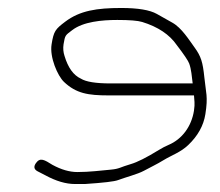

<svg xmlns="http://www.w3.org/2000/svg" viewBox="-20 -485 552 481"><path d="M462.7 -276C460.4 -294 459.4 -310.8 454 -325.8C451.3 -333 441 -348.4 422.9 -372C404.8 -398.4 375.8 -417.8 336.1 -430C325.3 -433.3 304.6 -435 273.9 -435C234.9 -435 188.3 -430.6 160.9 -409.5C144 -396.5 143 -397.7 139.2 -374C137.7 -364 138.5 -354.3 141.6 -345C150.4 -315.5 164 -296.5 182.6 -288C195.3 -280 220 -276 256.7 -276ZM466 -246H252C200.8 -246 171 -250.8 140.4 -279.7C124.2 -295 104.1 -341.8 109.2 -373.7C114.5 -407.2 118.9 -412.1 143.2 -430.5C180.1 -458.5 222.8 -465 283.7 -465C325.6 -465 355.3 -460 372.9 -450.1C386 -442.7 399 -435.4 411.8 -428.2C435 -415.3 453.5 -385.2 467.5 -366C483.7 -343.7 488 -329.4 491.9 -291.5C495.8 -252.3 501.6 -243.6 494.5 -199C490 -170.4 475.6 -144.5 451.4 -121.5C432.2 -103.2 409.9 -96.2 389.2 -83.5C372.8 -73.4 357.5 -66.4 340.4 -57.1C324.8 -48.6 292.9 -40.4 275.7 -33.8C266.7 -30.3 239.1 -27.1 192.8 -24H167.8C145.1 -24 120.3 -31.3 93.3 -46L73.9 -56C65.1 -60.8 63.8 -67.6 70.1 -76.5C80.6 -91.4 91.5 -84.5 111.4 -72C133.5 -60 154.3 -54 173.8 -54C204.3 -54 234 -57.9 257.5 -60C279.8 -62 280.6 -66.1 307.6 -73.9C323.6 -78.5 347.2 -90.3 378.3 -109.5C386.5 -114.5 394.5 -118.7 402.3 -122C436.3 -136.4 459.6 -168.2 465.9 -207.5C468.9 -226.7 466.5 -233.5 466 -246Z"/></svg>

Font: MewTooHand
Style: ReversedIta
Weight: 400
Designer: Mew Too, Robert Jablonski
Version: Version 0.77